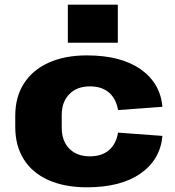

<svg xmlns="http://www.w3.org/2000/svg" viewBox="-20 -787 745 818"><path d="M350 11Q256 11 187 -19.5Q118 -50 81.5 -108Q45 -166 45 -246V-294Q45 -374 82 -431.5Q119 -489 187.5 -520Q256 -551 350 -551Q495 -551 579 -492Q663 -433 672 -332L483 -318Q475 -366 444.5 -392.5Q414 -419 363 -419Q308 -419 275.5 -386Q243 -353 243 -297V-243Q243 -187 275 -154Q307 -121 363 -121Q414 -121 444.5 -147.5Q475 -174 483 -222L672 -208Q663 -107 579 -48Q495 11 350 11ZM482 -767V-605H269V-767Z"/></svg>

Font: Pathway Extreme ExtraBold
Style: Regular
Weight: 800
Designer: Eduardo Rodriguez Tunni
Foundry: Eduardo Rodriguez Tunni
Version: Version 1.001;gftools[0.9.26]